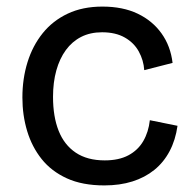

<svg xmlns="http://www.w3.org/2000/svg" viewBox="-20 -550 584 583"><path d="M297 13Q230 13 183 -8.5Q136 -30 106.5 -67Q77 -104 62.5 -152Q48 -200 48 -254Q48 -311 63.5 -361Q79 -411 109.5 -449Q140 -487 185.5 -508.5Q231 -530 291 -530Q353 -530 398 -508.5Q443 -487 470.5 -448.5Q498 -410 504 -359L418 -337Q416 -367 401.5 -393.5Q387 -420 359 -436Q331 -452 290 -452Q254 -452 226.5 -438Q199 -424 180 -398Q161 -372 151 -336Q141 -300 141 -256Q141 -196 158 -153Q175 -110 210 -86.5Q245 -63 298 -63Q341 -63 370 -78.5Q399 -94 415 -121.5Q431 -149 435 -185L519 -168Q513 -125 495 -91Q477 -57 448.5 -34Q420 -11 382 1Q344 13 297 13Z"/></svg>

Font: Bricolage Grotesque 28pt
Style: Regular
Weight: 400
Version: Version 1.001;gftools[0.9.33.dev8+g029e19f]